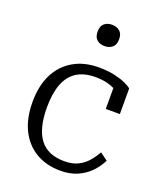

<svg xmlns="http://www.w3.org/2000/svg" viewBox="-144 -867 825 973"><g transform="rotate(20 269.0 -380.5)"><path d="M299 -40Q343 -40 373 -55Q403 -70 424 -94.5Q445 -119 460 -146L501 -116Q483 -79 454 -50Q425 -21 386.5 -4.5Q348 12 298 12Q221 12 164.5 -21.5Q108 -55 77 -117.5Q46 -180 46 -268Q46 -355 77 -417Q108 -479 166 -513Q224 -547 303 -547Q352 -547 389 -538.5Q426 -530 449.5 -519Q473 -508 483 -499V-361H407V-485Q417 -484 425 -480Q433 -476 438 -470.5Q443 -465 445 -458.5Q447 -452 445 -446Q426 -467 389.5 -481Q353 -495 304 -495Q242 -495 202 -469Q162 -443 143 -392Q124 -341 124 -267Q124 -210 135 -167Q146 -124 167.5 -96Q189 -68 222 -54Q255 -40 299 -40ZM292 -658Q266 -658 250 -672Q234 -686 234 -716Q234 -745 250 -759Q266 -773 292 -773Q317 -773 333.5 -759Q350 -745 350 -716Q350 -686 333.5 -672Q317 -658 292 -658Z"/></g></svg>

Font: Roboto Serif SemiCondensed Light
Style: Regular
Weight: 300
Width: 4
Designer: Greg Gazdowicz
Foundry: Commercial Type
Version: Version 1.007